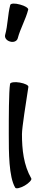

<svg xmlns="http://www.w3.org/2000/svg" viewBox="-20 -1000 223 1049"><path d="M77 -791C91 -844 120 -893 134 -947C137 -955 117 -968 90 -975C62 -983 39 -982 36 -973C22 -920 23 -863 8 -809C4 -794 16 -778 35 -773C54 -767 73 -775 77 -791ZM35 -542C28 -498 28 -359 28 -267C28 -167 28 -34 63 25C67 33 90 28 115 14C139 0 155 -18 151 -25C109 -98 100 -183 100 -267C100 -304 122 -439 135 -525C137 -534 116 -544 88 -549C60 -554 37 -550 35 -542Z"/></svg>

Font: Nupuram Condensed Medium
Style: Regular
Weight: 500
Width: 3
Designer: Santhosh Thottingal (santhosh.thottingal@gmail.com)
Foundry: SMC
Version: Version 1.000